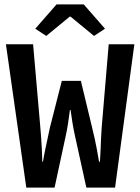

<svg xmlns="http://www.w3.org/2000/svg" viewBox="-20 -856 640 876"><path d="M100 0 7 -654H131L164 -275Q166 -248 168 -223.5Q170 -199 171 -174Q172 -149 173 -118H176Q181 -149 186.5 -174Q192 -199 197 -223.5Q202 -248 208 -275L262 -487H349L400 -275Q407 -248 412 -224Q417 -200 422 -174.5Q427 -149 432 -118H436Q438 -149 439 -174.5Q440 -200 441 -224Q442 -248 444 -275L476 -654H593L505 0H374L323 -232Q316 -263 311 -293.5Q306 -324 302 -354H299Q295 -324 290.5 -293.5Q286 -263 279 -232L229 0ZM191 -692 141 -725 238 -836H362L459 -725L409 -692L302 -780H298Z"/></svg>

Font: Source Code Pro SemiBold
Style: Regular
Weight: 600
Monospace: yes
Designer: Paul D. Hunt, Teo Tuominen
Foundry: Adobe Systems Incorporated
Version: Version 1.018;hotconv 1.0.116;makeotfexe 2.5.65601